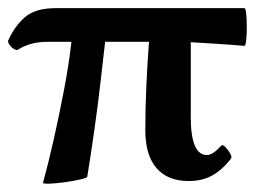

<svg xmlns="http://www.w3.org/2000/svg" viewBox="-23 -435 636 473"><path d="M83 15Q96 -32 109.5 -92Q123 -152 135 -215Q147 -278 153 -332H96Q69 -332 50.5 -326Q32 -320 22 -313Q18 -310 11 -314.5Q4 -319 -0.5 -326Q-5 -333 -2 -337Q14 -372 39.5 -393.5Q65 -415 115 -415H579Q582 -415 583.5 -401Q585 -387 585 -368.5Q585 -350 583.5 -336Q582 -322 579 -322Q545 -325 512 -327Q479 -329 447 -331V-146Q447 -53 487 -53Q501 -53 522 -76Q525 -80 532 -73Q539 -66 544 -57Q549 -48 546 -44Q523 -15 498.5 -2Q474 11 442 11Q390 11 362.5 -21Q335 -53 335 -114Q335 -168 337.5 -223Q340 -278 344 -332H236Q231 -288 224.5 -231.5Q218 -175 209.5 -115Q201 -55 192 0Q192 3 175 7Q158 11 136 14Q114 17 98 17.5Q82 18 83 15Z"/></svg>

Font: Junicode SmExp
Style: Bold
Weight: 700
Width: 6
Designer: Peter S. Baker
Version: Version 2.205; ttfautohint (v1.8.4)